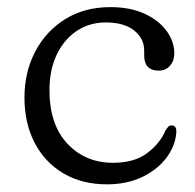

<svg xmlns="http://www.w3.org/2000/svg" viewBox="-20 -494 534 526"><path d="M457.5 -347.5Q457.5 -327.5 445.8 -314Q434 -300.5 415.5 -300.5Q375 -300.5 375 -342V-355Q375 -389 347.2 -410.8Q319.5 -432.5 270 -432.5Q224.5 -432.5 189.8 -409Q155 -385.5 135.2 -343.8Q115.5 -302 115.5 -247Q115.5 -152.5 164.8 -100.2Q214 -48 289.5 -48Q348.5 -48 383.8 -75Q419 -102 433 -136Q437.5 -143 441 -146.8Q444.5 -150.5 450 -150.5Q464 -150 463 -132Q461 -95.5 436.5 -62.5Q412 -29.5 369.8 -9.2Q327.5 11 273 11Q204.5 11 153.5 -19.2Q102.5 -49.5 74.8 -103Q47 -156.5 47 -226.5Q47 -296.5 76.5 -352.8Q106 -409 159 -441.8Q212 -474.5 282.5 -474.5Q336.5 -474.5 375.8 -456.5Q415 -438.5 436.2 -409.5Q457.5 -380.5 457.5 -347.5Z"/></svg>

Font: Fraunces 9pt S100 Light
Style: Regular
Weight: 300
Version: Version 1.000; ttfautohint (v1.8.3)